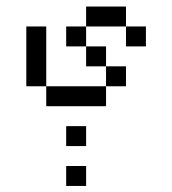

<svg xmlns="http://www.w3.org/2000/svg" viewBox="-20 -458 540 602"><path d="M250 125V62.5H187.5V125ZM250 0V-62.5H187.5V0ZM375 -187.5V-250H312.5V-187.5H125V-125H312.5V-187.5ZM437.5 -312.5V-375H375V-312.5ZM125 -187.5V-375H62.5V-187.5ZM312.5 -250V-312.5H250V-250ZM250 -312.5V-375H187.5V-312.5ZM250 -375H375V-437.5H250Z"/></svg>

Font: CalcUnifontExMono
Style: Regular
Weight: 500
Version: Version 15.0.06